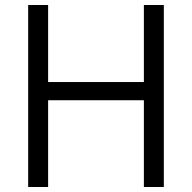

<svg xmlns="http://www.w3.org/2000/svg" viewBox="-20 -750 770 770"><path d="M557 0V-730H637V0ZM93 0V-730H173V0ZM133 -348V-421H597V-348Z"/></svg>

Font: M PLUS 2
Style: Regular
Weight: 400
Designer: Coji Morishita
Foundry: UNDERFOREST DESIGN
Version: Version 1.001